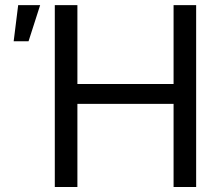

<svg xmlns="http://www.w3.org/2000/svg" viewBox="-20 -748 884 768"><path d="M199.2 0V-727.5H289.6V-412.1H674.3V-727.5H764.6V0H674.3V-332.5H289.6V0ZM34.7 -583 52.7 -727.5H140.6L94.2 -583Z"/></svg>

Font: Inter 24pt
Style: Regular
Weight: 400
Designer: Rasmus Andersson
Foundry: rsms
Version: Version 4.001;git-66647c0bb